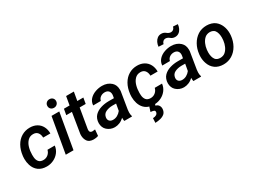

<svg xmlns="http://www.w3.org/2000/svg" viewBox="-55 -1504 3302 2488"><g transform="rotate(-30 1595.5 -260.5)"><path d="M350.6 -174.3 459.5 -174.8Q453.6 -121.1 421.4 -78.9Q389.2 -36.6 340.3 -13.4Q291.5 9.8 237.8 9.8Q162.1 9.8 113.8 -26.4Q65.4 -62.5 45.4 -126.5Q31.2 -171.9 31.2 -220.7Q31.2 -237.8 32.7 -254.4L34.2 -267.1Q43.5 -348.6 78.4 -409.9Q113.3 -471.2 168.9 -504.6Q224.6 -538.1 293.5 -538.1Q353 -538.1 397.2 -512.9Q441.4 -487.8 465.1 -442.6Q488.8 -397.5 488.8 -338.9H380.9Q380.4 -384.8 357.4 -414.1Q334.5 -443.4 289.6 -443.4Q239.7 -443.4 207.5 -410.4Q175.3 -377.4 160.4 -325.9Q145.5 -274.4 145.5 -216.8Q145.5 -197.8 147 -180.2Q150.4 -136.7 172.6 -110.8Q194.8 -85 239.7 -85Q280.3 -85 310.5 -109.9Q340.8 -134.8 350.6 -174.3Z M698.2 -729.5Q726.1 -729.5 744.6 -712.4Q763.2 -695.3 763.2 -668Q763.2 -639.6 744.4 -621.1Q725.6 -602.5 697.3 -602.5Q668.9 -602.5 650.6 -619.9Q632.3 -637.2 632.3 -665Q632.3 -692.9 651.1 -711.2Q669.9 -729.5 698.2 -729.5ZM731 -528.3 639.2 0H523.4L615.2 -528.3Z M1007.3 -1.5Q975.6 9.8 938.5 9.8Q907.7 9.8 882.3 -0.7Q856.9 -11.2 842.3 -35.2Q819.8 -70.8 819.8 -119.1Q819.8 -125 820.8 -138.7L870.1 -440.9H785.2L800.8 -528.3H885.3L907.7 -656.7H1023.4L1001 -528.3H1091.3L1076.2 -440.9H985.8L935.5 -144.5Q934.6 -134.8 934.6 -130.9Q934.6 -111.3 943.6 -101.1Q952.6 -90.8 974.1 -89.8Q992.2 -89.8 1016.1 -94.2Z M1399.4 0Q1396.5 -10.3 1395.5 -24.9V-49.8Q1363.3 -19.5 1327.1 -4.9Q1291 9.8 1254.9 9.8Q1222.7 9.8 1193.4 -1.5Q1164.1 -12.7 1141.1 -33.7Q1119.1 -53.2 1108.4 -80.8Q1097.7 -108.4 1097.7 -139.2Q1097.7 -171.4 1108.9 -201.2Q1120.1 -231 1140.6 -251.5Q1177.7 -288.6 1233.9 -305.9Q1290 -323.2 1353.5 -323.2L1429.7 -322.8L1436 -358.4Q1437.5 -368.2 1437.5 -376.5Q1437.5 -408.7 1419.2 -428.2Q1400.9 -447.8 1365.7 -448.7Q1328.6 -449.2 1300.8 -429.9Q1272.9 -410.6 1265.6 -376.5L1150.4 -375.5Q1153.3 -428.7 1188 -466.1Q1222.7 -503.4 1276.9 -522Q1325.7 -538.6 1374.5 -538.6Q1456.5 -538.6 1509.8 -489.3Q1553.2 -448.7 1553.2 -378.9Q1553.2 -364.3 1552.2 -356.4L1511.2 -105.5L1507.8 -65.4Q1506.3 -36.1 1515.1 -8.8L1514.6 0ZM1401.9 -148.4 1419.9 -248.5 1364.7 -249Q1308.1 -248.5 1265.1 -227.5Q1222.2 -206.5 1215.3 -156.2Q1214.8 -152.8 1214.8 -146Q1214.8 -118.2 1232.9 -101.8Q1251 -85.4 1280.8 -85Q1315.9 -84 1347.4 -101.3Q1378.9 -118.7 1401.9 -148.4Z M1750.5 -216.8Q1750.5 -197.8 1752 -180.2Q1755.4 -136.7 1777.6 -110.8Q1799.8 -85 1844.7 -85Q1885.3 -85 1915.5 -109.9Q1945.8 -134.8 1955.6 -174.3L2064.5 -174.8Q2059.1 -123 2028.8 -81.8Q1998.5 -40.5 1952.4 -16.8Q1906.2 6.8 1854.5 9.8L1847.2 29.8Q1877.9 37.1 1892.6 58.3Q1907.2 79.6 1907.2 107.4Q1907.2 128.4 1899.4 148.2Q1891.6 168 1878.9 179.2Q1854 201.7 1816.2 211.7Q1778.3 221.7 1735.8 223.1L1739.3 154.8Q1806.6 151.9 1813.5 107.9Q1814 106 1814 101.6Q1814 84.5 1799.1 78.6Q1784.2 72.8 1769.5 71.5Q1754.9 70.3 1751 69.8L1772.5 2H1778.3Q1730 -11.2 1698 -44.4Q1666 -77.6 1650.4 -126.5Q1636.2 -171.9 1636.2 -220.7Q1636.2 -237.8 1637.7 -254.4L1639.2 -267.1Q1648.4 -348.6 1683.3 -409.9Q1718.3 -471.2 1773.9 -504.6Q1829.6 -538.1 1898.4 -538.1Q1958 -538.1 2002.2 -512.9Q2046.4 -487.8 2070.1 -442.6Q2093.8 -397.5 2093.8 -338.9H1985.8Q1985.4 -384.8 1962.4 -414.1Q1939.5 -443.4 1894.5 -443.4Q1844.7 -443.4 1812.5 -410.4Q1780.3 -377.4 1765.4 -325.9Q1750.5 -274.4 1750.5 -216.8Z M2627.4 -739.3Q2624.5 -706.1 2610.8 -677Q2597.2 -647.9 2572.8 -630.1Q2548.3 -612.3 2514.6 -612.3Q2478 -612.3 2450.2 -636.2Q2438.5 -646.5 2423.6 -652.6Q2408.7 -658.7 2394 -658.7Q2374 -658.7 2358.9 -646Q2343.8 -633.3 2336.9 -606.9L2263.7 -610.8Q2266.6 -644 2280.5 -673.3Q2294.4 -702.6 2318.8 -720.9Q2343.3 -739.3 2377 -739.3Q2414.1 -739.3 2442.4 -715.8Q2455.1 -705.1 2470.2 -699Q2485.4 -692.9 2499.5 -692.9Q2519.5 -692.9 2535.2 -705.3Q2550.8 -717.8 2558.1 -744.1ZM2433.1 0Q2430.2 -10.3 2429.2 -24.9V-49.8Q2397 -19.5 2360.8 -4.9Q2324.7 9.8 2288.6 9.8Q2256.3 9.8 2227.1 -1.5Q2197.8 -12.7 2174.8 -33.7Q2152.8 -53.2 2142.1 -80.8Q2131.3 -108.4 2131.3 -139.2Q2131.3 -171.4 2142.6 -201.2Q2153.8 -231 2174.3 -251.5Q2211.4 -288.6 2267.6 -305.9Q2323.7 -323.2 2387.2 -323.2L2463.4 -322.8L2469.7 -358.4Q2471.2 -368.2 2471.2 -376.5Q2471.2 -408.7 2452.9 -428.2Q2434.6 -447.8 2399.4 -448.7Q2362.3 -449.2 2334.5 -429.9Q2306.6 -410.6 2299.3 -376.5L2184.1 -375.5Q2187 -428.7 2221.7 -466.1Q2256.3 -503.4 2310.5 -522Q2359.4 -538.6 2408.2 -538.6Q2490.2 -538.6 2543.5 -489.3Q2586.9 -448.7 2586.9 -378.9Q2586.9 -364.3 2585.9 -356.4L2544.9 -105.5L2541.5 -65.4Q2540 -36.1 2548.8 -8.8L2548.3 0ZM2435.5 -148.4 2453.6 -248.5 2398.4 -249Q2341.8 -248.5 2298.8 -227.5Q2255.9 -206.5 2249 -156.2Q2248.5 -152.8 2248.5 -146Q2248.5 -118.2 2266.6 -101.8Q2284.7 -85.4 2314.5 -85Q2349.6 -84 2381.1 -101.3Q2412.6 -118.7 2435.5 -148.4Z M2672.4 -266.1Q2680.2 -340.3 2715.1 -402.6Q2750 -464.8 2807.1 -502.4Q2834.5 -520.5 2868.2 -529.5Q2901.9 -538.6 2937 -538.6Q2974.6 -538.6 3008.8 -528.3Q3043 -518.1 3066.9 -498.5Q3107.9 -465.3 3129.2 -414.1Q3150.4 -362.8 3150.4 -302.2Q3150.4 -286.1 3148.9 -270Q3141.1 -188.5 3105 -124.8Q3068.8 -61 3011.2 -25.6Q2953.6 9.8 2883.3 9.8Q2807.6 9.8 2757.3 -26.6Q2707 -63 2685.5 -127Q2669.4 -173.8 2669.4 -225.6Q2669.4 -240.7 2670.9 -255.9ZM2786.6 -255.4Q2784.7 -241.2 2784.7 -221.7Q2784.7 -189.9 2792 -161.9Q2799.3 -133.8 2814.9 -113.8Q2826.2 -99.6 2845.2 -92.3Q2864.3 -85 2886.7 -85Q2907.7 -85 2927.2 -91.3Q2946.8 -97.7 2961.4 -110.4Q2990.7 -135.7 3008.8 -176Q3026.9 -216.3 3031.7 -259.8L3032.7 -270Q3034.7 -285.2 3034.7 -304.7Q3034.7 -336.4 3027.6 -364.7Q3020.5 -393.1 3004.9 -413.6Q2993.7 -427.7 2974.4 -435.5Q2955.1 -443.4 2932.6 -443.4Q2912.1 -443.4 2892.6 -436.8Q2873 -430.2 2858.4 -417.5Q2828.6 -391.1 2810.5 -350.6Q2792.5 -310.1 2787.6 -266.1Z"/></g></svg>

Font: Mardoto Medium
Style: Italic
Weight: 500
Italic angle: -12°
Designer: Christian Robertson, Vahan Hovhannisyan
Foundry: Google
Version: Version 1.000